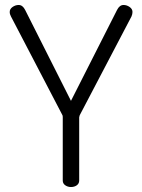

<svg xmlns="http://www.w3.org/2000/svg" viewBox="-20 -751 571 771"><path d="M231 -288 24 -685Q19 -694 19 -703Q19 -715 30.5 -723Q42 -731 55 -731Q63 -731 69.5 -726Q76 -721 81 -711L265 -346L450 -711Q455 -721 461.5 -726Q468 -731 476 -731Q489 -731 500.5 -723Q512 -715 512 -703Q512 -694 508 -685L300 -288Q298 -282 298 -280V-26Q298 -14 288.5 -7Q279 0 265 0Q252 0 242 -7Q232 -14 232 -26V-280Q232 -285 231 -288Z"/></svg>

Font: Dosis
Style: Regular
Weight: 400
Designer: Edgar Tolentino, Pablo Impallari, Igino Marini
Foundry: Edgar Tolentino, Pablo Impallari, Igino Marini
Version: Version 1.007;Glyphs 3.1.1 (3134)